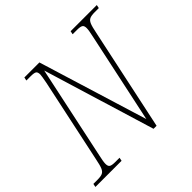

<svg xmlns="http://www.w3.org/2000/svg" viewBox="-193 -894 1074 1074"><g transform="rotate(-45 344.5 -357.0)"><path d="M-14 -20H19Q45 -20 58 -26Q71 -32 78.5 -49.5Q86 -67 94 -108L200 -606Q209 -653 209 -663Q209 -682 200 -688Q191 -694 163 -694H130L134 -714H253L452 -67L567 -606Q576 -645 576 -663Q576 -682 566 -688Q556 -694 530 -694H496L500 -714H707L703 -694H670Q644 -694 631 -688Q618 -682 610.5 -664.5Q603 -647 595 -606L466 0H442L240 -663L122 -108Q113 -69 113 -51Q113 -32 123 -26Q133 -20 159 -20H193L189 0H-18Z"/></g></svg>

Font: Noto Serif NarrowThin
Style: Italic
Weight: 250
Width: 4
Italic angle: -12°
Designer: Monotype Design Team
Foundry: Monotype Imaging Inc.
Version: Version 1.001